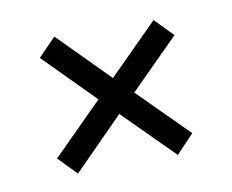

<svg xmlns="http://www.w3.org/2000/svg" viewBox="-45 -472 478 395"><g transform="rotate(-10 194.0 -274.0)"><path d="M89 -131 52 -169 157 -274 53 -379 90 -417 194 -312 297 -415 334 -377 232 -275 335 -172 298 -133 194 -237Z"/></g></svg>

Font: Zilla Slab
Style: Regular
Weight: 400
Designer: Typotheque.com
Foundry: Typotheque type foundry
Version: Version 1.1; 2017; ttfautohint (v1.6)